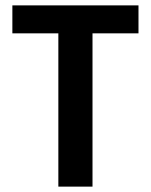

<svg xmlns="http://www.w3.org/2000/svg" viewBox="-20 -694 560 714"><path d="M495 -570H324V0H197V-570H26V-674H495Z"/></svg>

Font: Hind Colombo SemiBold
Style: Regular
Weight: 600
Designer: Jyotish Sonowal, Aditi Pimprikar
Foundry: Indian Type Foundry
Version: Version 1.000;PS 1.0;hotconv 1.0.86;makeotf.lib2.5.63406; tt